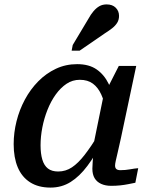

<svg xmlns="http://www.w3.org/2000/svg" viewBox="-20 -839 689 871"><path d="M501 -364 462 -334Q454 -378 439.5 -410Q425 -442 401.5 -459.5Q378 -477 342 -477Q309 -477 282 -459Q255 -441 233 -410.5Q211 -380 195.5 -341Q180 -302 172 -260.5Q164 -219 164 -180Q164 -142 172 -115Q180 -88 197.5 -74.5Q215 -61 244 -61Q278 -61 306.5 -80Q335 -99 364 -136.5Q393 -174 427 -229L446 -198Q412 -134 376.5 -86.5Q341 -39 300.5 -13.5Q260 12 209 12Q154 12 116.5 -12Q79 -36 60.5 -80Q42 -124 42 -185Q42 -237 55 -289Q68 -341 93 -387.5Q118 -434 153.5 -470Q189 -506 233.5 -527Q278 -548 330 -548Q384 -548 418.5 -524Q453 -500 473 -458.5Q493 -417 501 -364ZM598 -540 528 -210Q520 -173 514 -148Q508 -123 505 -109Q502 -95 502 -88Q502 -77 508 -72Q514 -67 526 -67Q549 -67 570.5 -71Q592 -75 607 -76L594 -10Q579 -7 561.5 -3.5Q544 0 525 2Q506 4 484 4Q458 4 438.5 -5Q419 -14 409 -31Q399 -48 399 -74Q399 -84 400.5 -105.5Q402 -127 405 -157L397 -148L451 -412L458 -420L519 -540ZM380 -752Q392 -774 404.5 -788.5Q417 -803 431 -811Q445 -819 464 -819Q490 -819 505 -804Q520 -789 520 -767Q520 -749 511.5 -735.5Q503 -722 489 -711Q475 -700 456 -688L341 -609H305L310 -635Z"/></svg>

Font: Roboto Serif 20pt Medium
Style: Italic
Weight: 500
Italic angle: -10°
Version: Version 1.008